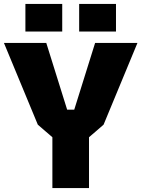

<svg xmlns="http://www.w3.org/2000/svg" viewBox="-20 -955 718 975"><path d="M382 -795V-935H569V-795ZM109 -795V-935H296V-795ZM246 0V-258L172 -322L0 -737H215L321 -398H357L463 -737H678L506 -322L432 -258V0Z"/></svg>

Font: Tomorrow
Style: Bold
Weight: 700
Designer: Tony de Marco, Monica Rizzolli
Foundry: Just in Type
Version: Version 2.002